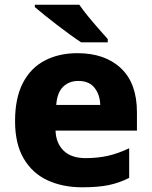

<svg xmlns="http://www.w3.org/2000/svg" viewBox="-20 -786 645 816"><path d="M309 -560Q426 -560 494 -496Q562 -432 562 -309V-231H216Q218 -177 250.5 -145.5Q283 -114 344 -114Q396 -114 439.5 -124Q483 -134 529 -156V-30Q488 -9 442.5 0.5Q397 10 329 10Q246 10 181.5 -20Q117 -50 80.5 -112.5Q44 -175 44 -271Q44 -369 77 -433Q110 -497 170 -528.5Q230 -560 309 -560ZM313 -442Q274 -442 248.5 -417.5Q223 -393 219 -340H406Q405 -383 382 -412.5Q359 -442 313 -442ZM317 -766Q332 -744 354.5 -716.5Q377 -689 399.5 -663.5Q422 -638 438 -620V-606H325Q305 -619 278 -638.5Q251 -658 222.5 -680Q194 -702 169 -722Q144 -742 128 -756V-766Z"/></svg>

Font: Noto Kufi Arabic ExtraBold
Style: Regular
Weight: 800
Designer: Monotype Design Team, David Williams, Khaled Hosny
Foundry: Google LLC
Version: Version 2.109; ttfautohint (v1.8.4.7-5d5b)